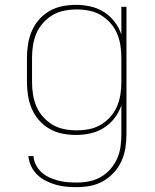

<svg xmlns="http://www.w3.org/2000/svg" viewBox="-20 -548 640 791"><path d="M296 223Q274 223 252.5 221Q231 219 210 213Q189 207 169 197Q149 187 133.5 172Q118 157 108.5 137Q99 117 97 95H118Q119 114 128 131.5Q137 149 151.5 162Q166 175 183.5 183Q201 191 220 196Q239 201 258 202.5Q277 204 296 204Q322 204 347.5 199Q373 194 395.5 181Q418 168 435 148.5Q452 129 462.5 105.5Q473 82 476.5 56.5Q480 31 480 5V-114Q470 -85 451.5 -61Q433 -37 407.5 -21Q382 -5 352.5 1.5Q323 8 293 8Q265 8 237 2.5Q209 -3 184.5 -17Q160 -31 141 -52.5Q122 -74 111 -100Q100 -126 95.5 -154Q91 -182 91 -210V-310Q91 -338 95.5 -366Q100 -394 111 -420Q122 -446 141 -467.5Q160 -489 184.5 -503Q209 -517 237 -522.5Q265 -528 293 -528Q323 -528 352.5 -521.5Q382 -515 407.5 -499Q433 -483 451.5 -459Q470 -435 480 -406V-520H501V5Q501 33 496.5 61.5Q492 90 480.5 115.5Q469 141 449.5 162.5Q430 184 405.5 198Q381 212 353 217.5Q325 223 296 223ZM296 -11Q322 -11 347.5 -16Q373 -21 395 -34Q417 -47 434.5 -66.5Q452 -86 462 -109.5Q472 -133 476 -158.5Q480 -184 480 -210V-310Q480 -336 476 -361.5Q472 -387 462 -410.5Q452 -434 434.5 -453.5Q417 -473 395 -486Q373 -499 347.5 -504Q322 -509 296 -509Q270 -509 244.5 -504Q219 -499 197 -486Q175 -473 157.5 -453.5Q140 -434 130 -410.5Q120 -387 116 -361.5Q112 -336 112 -310V-210Q112 -184 116 -158.5Q120 -133 130 -109.5Q140 -86 157.5 -66.5Q175 -47 197 -34Q219 -21 244.5 -16Q270 -11 296 -11Z"/></svg>

Font: Iosevka Aile Thin
Style: Regular
Weight: 100
Designer: Belleve Invis
Foundry: Belleve Invis
Version: Version 31.1.0; ttfautohint (v1.8.4)